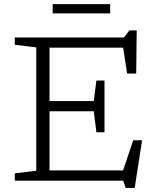

<svg xmlns="http://www.w3.org/2000/svg" viewBox="-20 -892 770 948"><path d="M53 0V-36L159 -49V-658L53 -671V-707H592L619 -742H655L652.5 -529H607.5L588 -656.5H224.5V-393H443L456 -494.5H496V-239H456L443 -342.5H224.5V-50.5H587.5L638 -199.5H681.5L645 36H600.5L588.5 0ZM240 -826V-871.5H524V-826Z"/></svg>

Font: Newsreader 6pt Light
Style: Regular
Weight: 300
Designer: Hugues Gentile
Foundry: Production Type
Version: Version 1.003; ttfautohint (v1.8.3)